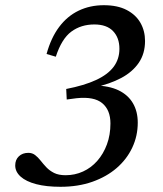

<svg xmlns="http://www.w3.org/2000/svg" viewBox="-20 -707 628 738"><path d="M232 -33.5Q268 -33.5 299.2 -47.8Q330.5 -62 354 -88.8Q377.5 -115.5 391 -152Q404.5 -188.5 404.5 -232.5Q404.5 -284 373.2 -310.2Q342 -336.5 274.5 -329.5L236.5 -324.5L234.5 -365Q304 -378.5 349.2 -399.5Q394.5 -420.5 416.8 -450.2Q439 -480 439 -519.5Q439 -562 414.5 -587.5Q390 -613 342.5 -613Q291.5 -613 254.2 -585.5Q217 -558 194.5 -489L159 -499.5Q176 -561.5 207.2 -603.2Q238.5 -645 282.2 -666Q326 -687 379 -687Q432 -687 467.2 -668.5Q502.5 -650 520 -619Q537.5 -588 537.5 -549.5Q537.5 -501 513.5 -465.8Q489.5 -430.5 445.8 -407.2Q402 -384 342.5 -371L343.5 -378.5Q399 -377.5 435.8 -359.8Q472.5 -342 491 -310.2Q509.5 -278.5 509.5 -235.5Q509.5 -184.5 488.5 -139.8Q467.5 -95 428.5 -61.2Q389.5 -27.5 334.8 -8.2Q280 11 212.5 11Q158 11 119 0.8Q80 -9.5 59.2 -28.2Q38.5 -47 38.5 -71Q38.5 -93 52.5 -106.2Q66.5 -119.5 89 -119.5Q104 -119.5 115 -111Q126 -102.5 136 -89.8Q146 -77 158.2 -64Q170.5 -51 188 -42.2Q205.5 -33.5 232 -33.5Z"/></svg>

Font: Newsreader 16pt Medium
Style: Italic
Weight: 500
Italic angle: -17°
Designer: Hugues Gentile
Foundry: Production Type
Version: Version 1.003